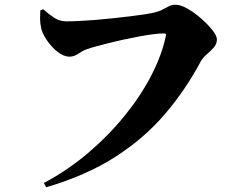

<svg xmlns="http://www.w3.org/2000/svg" viewBox="-20 -750 1040 810"><path d="M260 -660Q283 -660 315 -661.5Q347 -663 383.5 -666Q420 -669 457 -673Q494 -677 527.5 -681Q561 -685 587 -689Q613 -693 627 -696Q652 -702 666.5 -710Q681 -718 693 -724Q705 -730 721 -730Q742 -730 771 -713.5Q800 -697 828.5 -672Q857 -647 876 -623Q895 -599 895 -584Q895 -564 881.5 -549Q868 -534 852 -520.5Q836 -507 827 -491Q763 -371 676 -269Q589 -167 467 -88.5Q345 -10 175 40L165 22Q265 -31 351.5 -104.5Q438 -178 506.5 -262.5Q575 -347 619.5 -434Q664 -521 680 -600Q681 -604 679 -606.5Q677 -609 673 -609Q653 -609 625.5 -605.5Q598 -602 566 -596Q534 -590 501.5 -583Q469 -576 439.5 -568.5Q410 -561 386 -554.5Q362 -548 348 -543Q332 -538 312.5 -524.5Q293 -511 274 -511Q248 -511 222.5 -531.5Q197 -552 178 -580Q159 -608 154 -630Q149 -653 149 -670Q149 -687 150 -706L162 -711Q187 -689 209.5 -674.5Q232 -660 260 -660Z"/></svg>

Font: Early Summer Mincho Heavy
Style: Regular
Weight: 900
Designer: GuiWonder
Version: Version 1.002